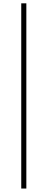

<svg xmlns="http://www.w3.org/2000/svg" viewBox="-20 -846 282 1142"><path d="M106.4 275.4V-826.2H136.7V275.4Z"/></svg>

Font: Bpmf Zihi Sans ExtraLight
Style: ExtraLight
Weight: 250
Foundry: But Ko
Version: Version 1.320